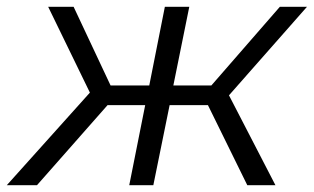

<svg xmlns="http://www.w3.org/2000/svg" viewBox="-56 -546 925 566"><path d="M619 -265 756 0H673L557 -236H444L396 0H325L372 -236H261L53 0H-36L209 -273L86 -526H161L270 -294H384L430 -526H502L455 -294H567L769 -526H849Z"/></svg>

Font: Montserrat Alternates
Style: Italic
Weight: 400
Italic angle: -11.3°
Designer: Julieta Ulanovsky
Foundry: Julieta Ulanovsky
Version: Version 7.200